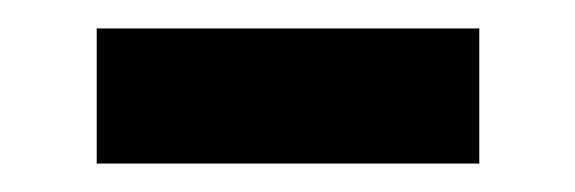

<svg xmlns="http://www.w3.org/2000/svg" viewBox="-20 -352 404 135"><path d="M48 -237V-332H317V-237Z"/></svg>

Font: Noto Sans HK Thin SemiBold
Style: Regular
Weight: 600
Version: Version 2.004-H2;hotconv 1.0.118;makeotfexe 2.5.65603